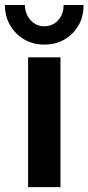

<svg xmlns="http://www.w3.org/2000/svg" viewBox="-28 -768 363 788"><path d="M87.4 0V-532.7H220.2V0ZM153.8 -585Q107.4 -585 71 -606.4Q34.7 -627.9 13.4 -664.6Q-7.8 -701.2 -7.8 -747.6H74.2Q74.7 -710 97.7 -685.1Q120.6 -660.2 153.8 -660.2Q188.5 -660.2 210.9 -685.1Q233.4 -710 232.9 -747.6H314.9Q315.4 -701.2 294.7 -664.6Q273.9 -627.9 237.3 -606.4Q200.7 -585 153.8 -585Z"/></svg>

Font: Reddit Sans Condensed
Style: Bold
Weight: 700
Designer: Stephen Hutchings
Foundry: Reddit
Version: Version 1.014